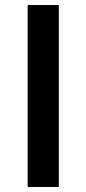

<svg xmlns="http://www.w3.org/2000/svg" viewBox="-20 -744 344 764"><path d="M90 0V-724H214V0Z"/></svg>

Font: Science Gothic
Style: Regular
Weight: 400
Designer: Thomas Phinney, Vassil Kateliev, Brandon Buerkle
Foundry: Font Detective LLC
Version: Version 1.018